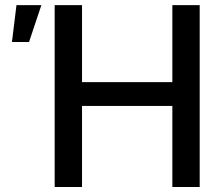

<svg xmlns="http://www.w3.org/2000/svg" viewBox="-20 -748 888 768"><path d="M198.7 0V-727.5H308.1V-419.4H669.4V-727.5H778.8V0H669.4V-324.2H308.1V0ZM27.8 -580.1 45.9 -727.5H145.5L96.2 -580.1Z"/></svg>

Font: Inter 28pt Medium
Style: Regular
Weight: 500
Designer: Rasmus Andersson
Foundry: rsms
Version: Version 4.001;git-66647c0bb